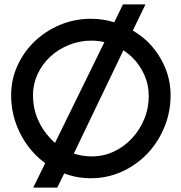

<svg xmlns="http://www.w3.org/2000/svg" viewBox="-20 -801 830 879"><path d="M761 -365Q761 -287 732 -217.5Q703 -148 653.5 -96.5Q604 -45 537.5 -15Q471 15 396 15Q332 15 274 -7L242 58H132L187 -54Q161 -73 139 -96Q89 -148 60 -217.5Q31 -287 31 -365Q31 -437 60 -500.5Q89 -564 138.5 -611.5Q188 -659 254.5 -687Q321 -715 396 -715Q452 -715 503 -699L543 -781H646L588 -661Q624 -640 654 -612Q703 -564 732 -500.5Q761 -437 761 -365ZM661 -362Q661 -414 640 -460Q619 -506 583 -541Q565 -557 545 -571L318 -98Q357 -85 401 -85Q454 -85 501 -107Q548 -129 583.5 -167Q619 -205 640 -255Q661 -305 661 -362ZM458 -608Q430 -615 399 -615Q344 -615 295 -595Q246 -575 209.5 -541Q173 -507 152 -461.5Q131 -416 131 -365Q131 -307 152.5 -256Q174 -205 211 -167Q221 -156 232 -147Z"/></svg>

Font: Railway
Style: Regular
Weight: 400
Version: 1.000